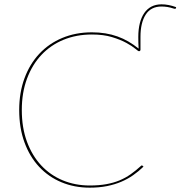

<svg xmlns="http://www.w3.org/2000/svg" viewBox="-20 -857 832 885"><path d="M641.5 -89Q619.5 -67.5 594.2 -49.8Q569 -32 539 -19.2Q509 -6.5 473 0.8Q437 8 393.5 8Q323 8 263.5 -16.8Q204 -41.5 160.5 -88Q117 -134.5 92.8 -200.8Q68.5 -267 68.5 -350Q68.5 -430 92.8 -496Q117 -562 161.2 -609.2Q205.5 -656.5 267.2 -682.2Q329 -708 403.5 -708Q436.5 -708 465.8 -703.2Q495 -698.5 521.5 -689Q548 -679.5 572 -665.5Q596 -651.5 619 -633Q618 -648 617.8 -661Q617.5 -674 617.5 -687Q617.5 -722 624.5 -749.8Q631.5 -777.5 645 -797Q658.5 -816.5 678.5 -826.8Q698.5 -837 724.5 -837Q741 -837 757.5 -833.8Q774 -830.5 792 -824L791 -820Q790 -816 787.2 -816.2Q784.5 -816.5 780.5 -817.5Q766 -822.5 751.8 -824.8Q737.5 -827 724.5 -827Q675.5 -827 651.5 -789.5Q627.5 -752 627.5 -687V-626L625.5 -623Q624.5 -621 620.5 -621Q617 -621 602.8 -633Q588.5 -645 562 -659.5Q535.5 -674 496.2 -686Q457 -698 403.5 -698Q332.5 -698 273.2 -673.8Q214 -649.5 171.2 -604.2Q128.5 -559 104.5 -494.5Q80.5 -430 80.5 -350Q80.5 -268.5 104.2 -204Q128 -139.5 170 -94.5Q212 -49.5 269.2 -25.8Q326.5 -2 393.5 -2Q436 -2 469.5 -8Q503 -14 530.8 -25.5Q558.5 -37 582.2 -53.8Q606 -70.5 629.5 -92Q632 -94.5 633.5 -94.5Q635.5 -94.5 637 -93Z"/></svg>

Font: Lato 2
Style: Regular
Weight: 100
Designer: Lukasz Dziedzic with Adam Twardoch and Botio Nikoltchev
Foundry: tyPoland Lukasz Dziedzic
Version: Version 2.015; 2015-08-06; http://www.latofonts.com/